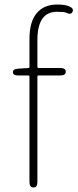

<svg xmlns="http://www.w3.org/2000/svg" viewBox="-20 -827 342 847"><path d="M128 0Q110 0 110 -24V-489Q110 -494 105 -494H61Q37 -494 37 -508Q36 -522 60 -524L105 -527Q110 -527 110 -532V-655Q110 -731 142 -769Q174 -807 232 -807Q267 -807 285 -799Q307 -790 300 -775Q293 -760 272 -771Q263 -775 231 -775Q145 -775 145 -650V-532Q145 -527 150 -527H246Q270 -527 270 -511Q270 -494 246 -494H150Q145 -494 145 -489V-24Q145 0 128 0Z"/></svg>

Font: Resource Han Rounded KR ExtraLight
Style: Regular
Weight: 250
Designer: Cyano Hao (round all glyphs); Ryoko NISHIZUKA 西塚涼子 (kana, bopomofo & ideographs); Paul D. Hunt (Latin, Greek & Cyrillic)
Foundry: Cyano Hao
Version: 0.990